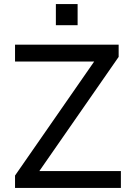

<svg xmlns="http://www.w3.org/2000/svg" viewBox="-20 -925 660 945"><path d="M54 0V-61L474 -666L487 -622H54V-705H564V-645L143 -39L130 -83H575V0ZM255 -801V-905H362V-801Z"/></svg>

Font: Nunito Sans 6pt
Style: Regular
Weight: 400
Version: Version 3.101;gftools[0.9.27]